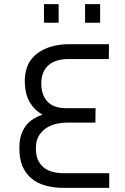

<svg xmlns="http://www.w3.org/2000/svg" viewBox="-20 -910 604 930"><path d="M509 0H288Q241 0 201 -11Q161 -22 132.5 -45.5Q104 -69 88.5 -106Q73 -143 74 -196Q74 -232 83 -258Q92 -284 107 -303Q122 -322 142.5 -334.5Q163 -347 186 -355Q148 -375 124 -415Q100 -455 100 -522Q102 -609 162 -652.5Q222 -696 317 -696H508L507 -624H312Q249 -624 215 -594Q181 -564 180 -509Q179 -452 209 -419Q239 -386 301 -386H443L442 -316H300Q282 -316 257 -311Q232 -306 209.5 -293Q187 -280 170.5 -256Q154 -232 154 -195Q153 -161 163 -137.5Q173 -114 191.5 -99Q210 -84 235 -77.5Q260 -71 290 -71H509ZM193 -890H264V-800H193ZM392 -890H465V-800H392Z"/></svg>

Font: Panefresco 400wt
Style: Regular
Weight: 400
Foundry: Campivisivi & Chank Co
Version: Version 1.002